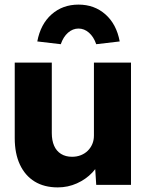

<svg xmlns="http://www.w3.org/2000/svg" viewBox="-20 -803 682 834"><path d="M44 -203V-531H205V-225Q205 -193 215 -170Q225 -147 245 -134.5Q265 -122 293 -122Q314 -122 331.5 -129Q349 -136 361.5 -148.5Q374 -161 381 -177.5Q388 -194 388 -214V-531H549V0H398L391 -109L421 -121Q409 -83 381 -53.5Q353 -24 314 -6.5Q275 11 231 11Q172 11 130.5 -14.5Q89 -40 66.5 -88Q44 -136 44 -203ZM142 -623Q156 -698 204 -740.5Q252 -783 321 -783Q390 -783 438 -740.5Q486 -698 500 -623L398 -611Q387 -643 366.5 -661Q346 -679 321 -679Q296 -679 275.5 -661Q255 -643 244 -611Z"/></svg>

Font: Our Lexend
Style: Bold
Weight: 700
Designer: Bonnie Shaver-Troup, Thomas Jockin
Foundry: Lexend
Version: Version 1.007